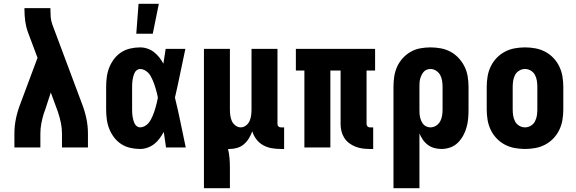

<svg xmlns="http://www.w3.org/2000/svg" viewBox="-20 -778 3040 1013"><path d="M56 0V-74Q56 -114 64.5 -154Q73 -194 88 -232L178 -473L127 -609Q117 -637 113 -667Q109 -697 109 -728V-735H246V-728Q246 -708 247.5 -688Q249 -668 256 -649L412 -232Q427 -194 435.5 -154Q444 -114 444 -74V0H307V-74Q307 -101 301.5 -128.5Q296 -156 287 -183V-184Q286 -186 285.5 -188Q285 -190 284 -192L248 -290L217 -195Q216 -193 215.5 -191Q215 -189 214 -188V-187Q213 -185 212.5 -183Q212 -181 211 -179Q203 -153 198 -126.5Q193 -100 193 -74V0Z M719 8Q693 8 667 2Q641 -4 619.5 -18Q598 -32 582 -53Q566 -74 556.5 -98Q547 -122 543.5 -148Q540 -174 540 -200V-320Q540 -346 543.5 -372Q547 -398 556.5 -422Q566 -446 582 -467Q598 -488 619.5 -502Q641 -516 667 -522Q693 -528 719 -528Q739 -528 758 -521.5Q777 -515 792.5 -503Q808 -491 820.5 -475Q833 -459 842 -442Q845 -461 848 -480.5Q851 -500 854 -520H958Q944 -456 931 -391.5Q918 -327 903 -263Q919 -198 932.5 -132Q946 -66 960 0H856Q853 -21 850 -41.5Q847 -62 844 -82Q834 -64 822 -47.5Q810 -31 794 -18.5Q778 -6 758.5 1Q739 8 719 8ZM719 -106Q731 -106 742.5 -112Q754 -118 762 -127Q770 -136 776 -147Q782 -158 786.5 -169Q791 -180 795 -192Q799 -204 802 -215.5Q805 -227 808 -239Q811 -251 813 -263Q811 -275 808 -286.5Q805 -298 801.5 -309.5Q798 -321 794.5 -332Q791 -343 786 -354Q781 -365 775.5 -375.5Q770 -386 761.5 -394.5Q753 -403 742 -408.5Q731 -414 719 -414Q710 -414 702 -408Q694 -402 690 -393.5Q686 -385 683.5 -376Q681 -367 679.5 -357.5Q678 -348 677.5 -338.5Q677 -329 677 -320V-200Q677 -191 677.5 -181.5Q678 -172 679.5 -162.5Q681 -153 683.5 -144Q686 -135 690 -126.5Q694 -118 702 -112Q710 -106 719 -106ZM699 -600 711 -758H818L786 -600Z M1056 215V-520H1193V-200Q1193 -185 1195 -169.5Q1197 -154 1203 -140Q1209 -126 1222 -116Q1235 -106 1250 -106Q1265 -106 1278 -116Q1291 -126 1297 -140Q1303 -154 1305 -169.5Q1307 -185 1307 -200V-520H1444V-124Q1444 -116 1449 -111Q1454 -106 1462 -106H1479V8H1462Q1438 8 1414 4Q1390 0 1369 -11.5Q1348 -23 1333 -42.5Q1318 -62 1311 -85Q1304 -66 1293.5 -48.5Q1283 -31 1267.5 -17.5Q1252 -4 1232 2Q1212 8 1192 8H1183Q1189 32 1191 57Q1193 82 1193 107V215Z M1931 8Q1912 8 1893 5.5Q1874 3 1856 -4Q1838 -11 1822.5 -22.5Q1807 -34 1796.5 -50.5Q1786 -67 1781.5 -85.5Q1777 -104 1777 -124V-406H1723V0H1586V-406H1541V-520H1959V-406H1914V-124Q1914 -116 1919 -111Q1924 -106 1931 -106H1949V8Z M2056 215V-320Q2056 -347 2060 -374Q2064 -401 2075 -425.5Q2086 -450 2104.5 -470.5Q2123 -491 2146.5 -504.5Q2170 -518 2197 -523Q2224 -528 2251 -528Q2278 -528 2305.5 -523Q2333 -518 2357 -505Q2381 -492 2400 -471.5Q2419 -451 2431 -426.5Q2443 -402 2447.5 -374.5Q2452 -347 2452 -320V-200Q2452 -176 2450 -152.5Q2448 -129 2441.5 -106Q2435 -83 2423.5 -62Q2412 -41 2395 -24.5Q2378 -8 2355.5 0Q2333 8 2309 8Q2290 8 2271.5 3Q2253 -2 2237.5 -13.5Q2222 -25 2211 -41Q2200 -57 2193 -74V215ZM2251 -106Q2267 -106 2281 -115Q2295 -124 2302.5 -138Q2310 -152 2312.5 -168Q2315 -184 2315 -200V-320Q2315 -336 2312.5 -352Q2310 -368 2302.5 -382Q2295 -396 2281 -405Q2267 -414 2251 -414Q2241 -414 2231 -410Q2221 -406 2214.5 -398Q2208 -390 2203.5 -380.5Q2199 -371 2196.5 -361Q2194 -351 2193.5 -340.5Q2193 -330 2193 -320V-200Q2193 -190 2193.5 -179.5Q2194 -169 2196.5 -159Q2199 -149 2203 -139.5Q2207 -130 2214 -122Q2221 -114 2231 -110Q2241 -106 2251 -106Z M2750 8Q2723 8 2695.5 3Q2668 -2 2643.5 -15Q2619 -28 2600 -48Q2581 -68 2569 -93Q2557 -118 2552.5 -145.5Q2548 -173 2548 -200V-320Q2548 -347 2552.5 -374.5Q2557 -402 2569 -427Q2581 -452 2600 -472Q2619 -492 2643.5 -505Q2668 -518 2695.5 -523Q2723 -528 2750 -528Q2777 -528 2804.5 -523Q2832 -518 2856.5 -505Q2881 -492 2900 -472Q2919 -452 2931 -427Q2943 -402 2947.5 -374.5Q2952 -347 2952 -320V-200Q2952 -173 2947.5 -145.5Q2943 -118 2931 -93Q2919 -68 2900 -48Q2881 -28 2856.5 -15Q2832 -2 2804.5 3Q2777 8 2750 8ZM2750 -106Q2766 -106 2780.5 -114.5Q2795 -123 2802.5 -137.5Q2810 -152 2812.5 -168Q2815 -184 2815 -200V-320Q2815 -336 2812.5 -352Q2810 -368 2802.5 -382.5Q2795 -397 2780.5 -405.5Q2766 -414 2750 -414Q2734 -414 2719.5 -405.5Q2705 -397 2697.5 -382.5Q2690 -368 2687.5 -352Q2685 -336 2685 -320V-200Q2685 -184 2687.5 -168Q2690 -152 2697.5 -137.5Q2705 -123 2719.5 -114.5Q2734 -106 2750 -106Z"/></svg>

Font: Iosevka Curly Heavy
Style: Regular
Weight: 900
Monospace: yes
Designer: Belleve Invis
Foundry: Belleve Invis
Version: Version 22.1.2; ttfautohint (v1.8.4)